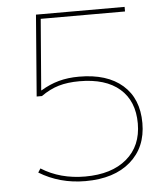

<svg xmlns="http://www.w3.org/2000/svg" viewBox="-53 -777 725 835"><g transform="rotate(-5 310.0 -360.0)"><path d="M287 10Q230 10 179.5 -4Q129 -18 85 -45L96 -62Q137 -36 185 -23Q233 -10 287 -10Q403 -10 469 -66Q535 -122 535 -220Q535 -318 473.5 -371.5Q412 -425 298 -425Q246 -425 207 -413.5Q168 -402 130 -375H107L135 -730H522V-710H154L129 -400H131Q169 -423 209 -434Q249 -445 298 -445Q420 -445 487.5 -386Q555 -327 555 -220Q555 -114 483.5 -52Q412 10 287 10Z"/></g></svg>

Font: M PLUS 1 Thin Thin
Style: Regular
Weight: 250
Version: Version 1.001